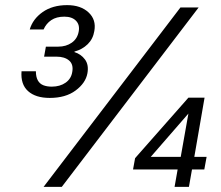

<svg xmlns="http://www.w3.org/2000/svg" viewBox="-20 -729 864 749"><path d="M174 -347Q119 -347 89.5 -373.5Q60 -400 64 -451H120Q120 -429 127.5 -415.5Q135 -402 149 -396.5Q163 -391 182 -391Q214 -391 236 -406.5Q258 -422 262 -449Q267 -478 249.5 -493Q232 -508 200 -508H152L159 -547H207Q238 -547 260 -562.5Q282 -578 287 -606Q292 -632 276.5 -648Q261 -664 231 -664Q200 -664 180 -650.5Q160 -637 150 -614H96Q108 -655 146.5 -682Q185 -709 242 -709Q295 -709 325.5 -680.5Q356 -652 348 -608Q343 -577 322 -556.5Q301 -536 271 -528L270 -526Q296 -518 311.5 -497Q327 -476 321 -443Q314 -405 275 -376Q236 -347 174 -347ZM150 0 684 -700H755L221 0ZM661 0 673 -68H499L507 -112L715 -348H778L738 -117H786L777 -68H729L717 0ZM568 -117H685L715 -286Z"/></svg>

Font: DM Sans 20pt Light
Style: Italic
Weight: 300
Italic angle: -10°
Version: Version 4.004;gftools[0.9.30]